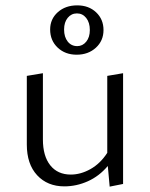

<svg xmlns="http://www.w3.org/2000/svg" viewBox="-20 -691 560 716"><path d="M439 -418V-5L389 5L382 -72Q350 -34 307.5 -15Q265 4 220 4Q157 4 118.5 -37.5Q80 -79 80 -152V-408L140 -418V-171Q140 -109 167.5 -74.5Q195 -40 244 -40Q281 -40 317.5 -60.5Q354 -81 380 -121V-408ZM167 -581Q167 -620 195.5 -645.5Q224 -671 268 -671Q311 -671 338.5 -645Q366 -619 366 -579Q366 -539 337.5 -513Q309 -487 266 -487Q223 -487 195 -513.5Q167 -540 167 -581ZM315 -579Q315 -607 301.5 -624Q288 -641 267 -641Q246 -641 232.5 -624.5Q219 -608 219 -581Q219 -553 232.5 -536Q246 -519 268 -519Q288 -519 301.5 -535.5Q315 -552 315 -579Z"/></svg>

Font: Ysabeau Semilight
Style: Regular
Weight: 300
Designer: Christian Thalmann (Catharsis Fonts)
Version: Version 0.003